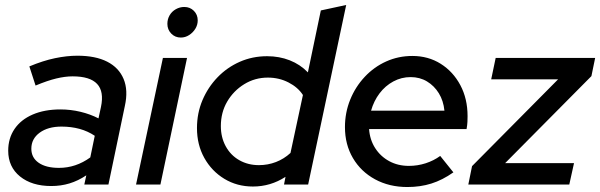

<svg xmlns="http://www.w3.org/2000/svg" viewBox="-20 -742 2413 772"><path d="M186 6Q108 6 60.5 -32.5Q13 -71 13 -136Q13 -186 38.5 -223.5Q64 -261 111.5 -281.5Q159 -302 223 -302Q264 -302 303.5 -292.5Q343 -283 376 -266L386 -312Q399 -374 370.5 -404.5Q342 -435 272 -435Q242 -435 206.5 -426.5Q171 -418 123 -398L98 -475Q153 -498 201 -508Q249 -518 291 -518Q364 -518 411 -494Q458 -470 477 -424.5Q496 -379 482 -316L416 0H319L327 -37Q294 -15 259.5 -4.5Q225 6 186 6ZM217 -67Q251 -67 282.5 -77.5Q314 -88 343 -109L361 -196Q306 -233 227 -233Q173 -233 139.5 -208.5Q106 -184 106 -144Q106 -108 135.5 -87.5Q165 -67 217 -67Z M527 0 635 -509H732L625 0ZM707 -591Q684 -591 668.5 -607Q653 -623 653 -646Q653 -665 662 -680.5Q671 -696 687 -705Q703 -714 721 -714Q744 -714 759.5 -698.5Q775 -683 775 -660Q775 -642 765.5 -626.5Q756 -611 740.5 -601Q725 -591 707 -591Z M997 8Q933 8 882 -23Q831 -54 801.5 -107Q772 -160 772 -227Q772 -287 794 -339Q816 -391 854.5 -431Q893 -471 944 -493.5Q995 -516 1054 -516Q1103 -516 1145 -499.5Q1187 -483 1218 -451L1270 -700L1372 -722L1219 0H1122L1128 -31Q1068 8 997 8ZM1021 -78Q1057 -78 1089.5 -90.5Q1122 -103 1148 -127L1198 -360Q1178 -391 1140 -410.5Q1102 -430 1057 -430Q1005 -430 962 -403.5Q919 -377 893.5 -333.5Q868 -290 868 -235Q868 -190 887.5 -154Q907 -118 942 -98Q977 -78 1021 -78Z M1618 10Q1545 10 1488 -21Q1431 -52 1399 -106.5Q1367 -161 1367 -231Q1367 -289 1388 -341Q1409 -393 1446.5 -433Q1484 -473 1533 -495Q1582 -517 1638 -517Q1702 -517 1752 -485.5Q1802 -454 1831 -399.5Q1860 -345 1860 -275Q1860 -265 1859.5 -252.5Q1859 -240 1856 -223H1464Q1467 -180 1488.5 -146.5Q1510 -113 1545 -94Q1580 -75 1624 -75Q1659 -75 1691.5 -85.5Q1724 -96 1750 -115L1803 -49Q1759 -18 1714.5 -4Q1670 10 1618 10ZM1472 -297H1767Q1763 -337 1744.5 -367Q1726 -397 1697 -414.5Q1668 -432 1631 -432Q1594 -432 1561.5 -414.5Q1529 -397 1506 -366.5Q1483 -336 1472 -297Z M1863 0 1878 -74 2224 -423H1955L1973 -509H2373L2358 -436L2011 -86H2288L2269 0Z"/></svg>

Font: Red Hat Display SemiBold
Style: Italic
Weight: 600
Italic angle: -12°
Designer: Pentagram, MCKL
Foundry: Pentagram, MCKL
Version: Version 1.023